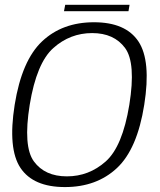

<svg xmlns="http://www.w3.org/2000/svg" viewBox="-20 -773 665 798"><path d="M250 4.5Q381.5 4.5 466 -74.5Q550.5 -153.5 579.5 -337.5Q608.5 -520.5 555.5 -600.5Q502.5 -680.5 370.5 -680.5Q239 -680.5 154.8 -601Q70.5 -521.5 41 -337.5Q12 -154.5 65.2 -75Q118.5 4.5 250 4.5ZM258 -40Q166.5 -40 121 -102Q75.5 -164 103.5 -337.5Q132 -511.5 201.8 -573.5Q271.5 -635.5 363 -635.5Q454 -635.5 499.8 -573.5Q545.5 -511.5 517.5 -337.5Q489 -163.5 419.2 -101.8Q349.5 -40 258 -40ZM246 -726.5H514L518.5 -753H251Z"/></svg>

Font: Anybody Thin Light
Style: Italic
Weight: 300
Italic angle: -10°
Version: Version 1.113;gftools[0.9.25]